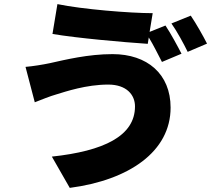

<svg xmlns="http://www.w3.org/2000/svg" viewBox="-20 -841 1040 933"><path d="M636 -324C636 -180 484 -107 232 -80L319 72C608 34 809 -105 809 -318C809 -482 695 -578 527 -578C409 -578 298 -551 222 -534C189 -527 140 -519 104 -516L149 -344C180 -356 224 -374 253 -382C299 -396 399 -430 506 -430C595 -430 636 -380 636 -324ZM907 -765 813 -727C840 -689 872 -630 892 -589L986 -629C969 -663 933 -727 907 -765ZM784 -717 707 -686 722 -777C612 -777 379 -796 259 -821L235 -676C352 -656 578 -636 698 -628L703 -659C726 -622 749 -574 767 -540L862 -580C844 -615 809 -680 784 -717Z"/></svg>

Font: ChiuKong Gothic MN Heavy
Style: Regular
Weight: 900
Designer: Ryoko NISHIZUKA 西塚涼子 (kana, bopomofo & ideographs); Paul D. Hunt (Latin, Greek & Cyrillic); Sandoll Communications 산돌커뮤니
Foundry: Adobe
Version: Version 1.300